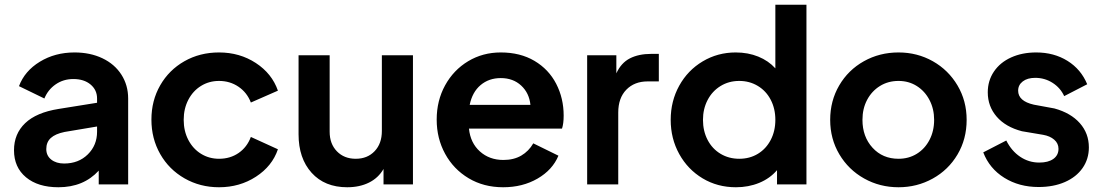

<svg xmlns="http://www.w3.org/2000/svg" viewBox="-20 -777 4645 809"><path d="M39 -144Q39 -213 86 -258Q133 -303 227 -318L389 -344V-362Q389 -398 361.5 -421Q334 -444 289 -444Q247 -444 214.5 -421.5Q182 -399 167 -362L60 -414Q84 -478 148 -517Q212 -556 294 -556Q360 -556 411.5 -531.5Q463 -507 491.5 -462.5Q520 -418 520 -362V0H396V-58Q332 12 226 12Q140 12 89.5 -30Q39 -72 39 -144ZM250 -88Q311 -88 350 -126.5Q389 -165 389 -222V-244L252 -221Q213 -213 194 -195.5Q175 -178 175 -149Q175 -121 196 -104.5Q217 -88 250 -88Z M618 -273Q618 -353 655 -417.5Q692 -482 757 -519Q822 -556 903 -556Q990 -556 1058 -511.5Q1126 -467 1151 -395L1037 -345Q1021 -387 985 -411.5Q949 -436 903 -436Q861 -436 827 -415Q793 -394 773.5 -356.5Q754 -319 754 -272Q754 -225 773.5 -187.5Q793 -150 827 -129Q861 -108 903 -108Q950 -108 985.5 -132.5Q1021 -157 1037 -200L1151 -148Q1127 -77 1058.5 -32.5Q990 12 903 12Q823 12 757.5 -25.5Q692 -63 655 -128Q618 -193 618 -273Z M1238 -211V-544H1369V-222Q1369 -171 1399.5 -139.5Q1430 -108 1479 -108Q1528 -108 1558.5 -140Q1589 -172 1589 -225V-544H1720V0H1596V-65Q1574 -27 1534.5 -7.5Q1495 12 1443 12Q1348 12 1293 -49Q1238 -110 1238 -211Z M1820 -273Q1820 -353 1855.5 -417.5Q1891 -482 1952.5 -519Q2014 -556 2090 -556Q2172 -556 2232 -520.5Q2292 -485 2323.5 -424Q2355 -363 2355 -290Q2355 -256 2348 -235H1956Q1962 -175 2002 -139Q2042 -103 2101 -103Q2145 -103 2176.5 -121.5Q2208 -140 2227 -173L2333 -121Q2308 -61 2245 -24.5Q2182 12 2100 12Q2018 12 1954.5 -26Q1891 -64 1855.5 -129Q1820 -194 1820 -273ZM2215 -335Q2210 -385 2176 -416.5Q2142 -448 2090 -448Q2040 -448 2005 -418.5Q1970 -389 1959 -335Z M2454 -544H2577V-468Q2597 -512 2634 -531Q2671 -550 2724 -550H2756V-434H2709Q2653 -434 2619 -399Q2585 -364 2585 -303V0H2454Z M2806 -272Q2806 -351 2842 -416Q2878 -481 2941 -518.5Q3004 -556 3080 -556Q3132 -556 3175 -538.5Q3218 -521 3247 -489V-757H3378V0H3254V-60Q3224 -25 3179 -6.5Q3134 12 3081 12Q3003 12 2940.5 -25.5Q2878 -63 2842 -128Q2806 -193 2806 -272ZM3095 -108Q3139 -108 3173.5 -129Q3208 -150 3227.5 -187.5Q3247 -225 3247 -272Q3247 -319 3227.5 -356.5Q3208 -394 3173 -415Q3138 -436 3095 -436Q3051 -436 3016 -414.5Q2981 -393 2961.5 -355.5Q2942 -318 2942 -272Q2942 -225 2961.5 -187.5Q2981 -150 3016 -129Q3051 -108 3095 -108Z M3478 -272Q3478 -352 3516 -417Q3554 -482 3620 -519Q3686 -556 3766 -556Q3845 -556 3910.5 -519Q3976 -482 4014.5 -417Q4053 -352 4053 -272Q4053 -191 4014.5 -126Q3976 -61 3910 -24.5Q3844 12 3766 12Q3687 12 3621 -25Q3555 -62 3516.5 -127Q3478 -192 3478 -272ZM3766 -108Q3809 -108 3843 -129Q3877 -150 3896.5 -187.5Q3916 -225 3916 -272Q3916 -318 3896.5 -355.5Q3877 -393 3843 -414.5Q3809 -436 3766 -436Q3722 -436 3687.5 -414.5Q3653 -393 3633.5 -356Q3614 -319 3614 -272Q3614 -201 3656.5 -154.5Q3699 -108 3766 -108Z M4123 -135 4220 -185Q4242 -141 4278.5 -116.5Q4315 -92 4359 -92Q4397 -92 4418.5 -107.5Q4440 -123 4440 -150Q4440 -173 4422 -188.5Q4404 -204 4375 -209L4286 -224Q4217 -242 4179.5 -285.5Q4142 -329 4142 -388Q4142 -437 4168 -475.5Q4194 -514 4240.5 -535Q4287 -556 4346 -556Q4421 -556 4478 -520.5Q4535 -485 4561 -422L4464 -372Q4448 -407 4415 -428Q4382 -449 4342 -449Q4309 -449 4289.5 -434Q4270 -419 4270 -395Q4270 -351 4336 -336L4423 -320Q4492 -301 4530 -258Q4568 -215 4568 -156Q4568 -107 4541.5 -69Q4515 -31 4467 -10Q4419 11 4356 11Q4274 11 4211.5 -28Q4149 -67 4123 -135Z"/></svg>

Font: Evergrow Sans
Style: Bold
Weight: 700
Foundry: 10Web
Version: Version 1.000